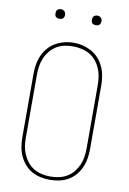

<svg xmlns="http://www.w3.org/2000/svg" viewBox="-99 -972 698 1039"><g transform="rotate(10 250.0 -452.0)"><path d="M250 8Q224 8 198 2.5Q172 -3 149.5 -16Q127 -29 110 -49Q93 -69 82.5 -93Q72 -117 68 -143Q64 -169 64 -195V-540Q64 -566 68 -592Q72 -618 82.5 -642Q93 -666 110 -686Q127 -706 150 -719Q173 -732 198.5 -738.5Q224 -745 250 -745Q276 -745 301.5 -738.5Q327 -732 350 -719Q373 -706 390 -686Q407 -666 417.5 -642Q428 -618 432 -592Q436 -566 436 -540V-195Q436 -169 432 -143Q428 -117 417.5 -93Q407 -69 390 -49Q373 -29 350.5 -16Q328 -3 302 2.5Q276 8 250 8ZM250 -10Q274 -10 297 -15Q320 -20 340.5 -32Q361 -44 376 -62.5Q391 -81 400.5 -102.5Q410 -124 413.5 -147.5Q417 -171 417 -195V-540Q417 -564 413.5 -587.5Q410 -611 400.5 -633Q391 -655 375.5 -673.5Q360 -692 339.5 -703.5Q319 -715 295 -720Q271 -725 248 -725Q224 -725 201 -720Q178 -715 158 -702.5Q138 -690 123 -671.5Q108 -653 99 -631.5Q90 -610 86.5 -586.5Q83 -563 83 -540V-195Q83 -171 86.5 -147.5Q90 -124 99.5 -102.5Q109 -81 124 -62.5Q139 -44 159.5 -32Q180 -20 203 -15Q226 -10 250 -10ZM350 -859Q345 -859 339.5 -860.5Q334 -862 330.5 -865.5Q327 -869 325.5 -874.5Q324 -880 324 -885Q324 -890 325.5 -895.5Q327 -901 330.5 -904.5Q334 -908 339.5 -910Q345 -912 350 -912Q355 -912 360.5 -910Q366 -908 369.5 -904.5Q373 -901 375 -895.5Q377 -890 377 -885Q377 -880 375 -874.5Q373 -869 369.5 -865.5Q366 -862 360.5 -860.5Q355 -859 350 -859ZM150 -859Q145 -859 139.5 -860.5Q134 -862 130.5 -865.5Q127 -869 125.5 -874.5Q124 -880 124 -885Q124 -890 125.5 -895.5Q127 -901 130.5 -904.5Q134 -908 139.5 -910Q145 -912 150 -912Q155 -912 160.5 -910Q166 -908 169.5 -904.5Q173 -901 175 -895.5Q177 -890 177 -885Q177 -880 175 -874.5Q173 -869 169.5 -865.5Q166 -862 160.5 -860.5Q155 -859 150 -859Z"/></g></svg>

Font: Zed Mono Thin
Style: Regular
Weight: 100
Monospace: yes
Designer: Belleve Invis
Foundry: Belleve Invis
Version: Version 1.0.0; ttfautohint (v1.8.4)